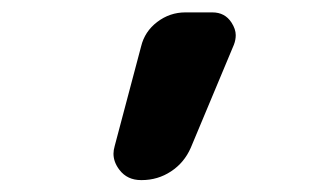

<svg xmlns="http://www.w3.org/2000/svg" viewBox="-20 -569 540 313"><path d="M210 -275.4Q187.5 -275.4 174.8 -292Q165 -304.7 165 -318.4Q165 -324.2 167 -331.1L210 -493.2Q215.8 -517.6 236.3 -533.2Q256.8 -548.8 282.2 -548.8H326.2Q346.7 -548.8 357.4 -532.2Q364.3 -521.5 364.3 -511.7Q364.3 -503.9 361.3 -496.1L291 -328.1Q280.3 -303.7 258.8 -289.6Q237.3 -275.4 210.9 -275.4Z"/></svg>

Font: Rounded Mgen+ 1m medium
Style: Regular
Weight: 500
Designer: [Source Han Sans]
Ryoko NISHIZUKA  (kana & ideographs); Paul D. Hunt (Latin, Greek & Cyrillic); Wenlong ZHANG  (bopomofo
Version: Version 1.059.20150602